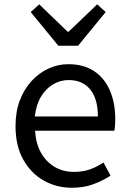

<svg xmlns="http://www.w3.org/2000/svg" viewBox="-20 -853 594 886"><path d="M311.7 13.4Q239.5 13.4 180.4 -20.6Q121.3 -54.6 86.4 -118.2Q51.6 -181.9 51.6 -271Q51.6 -337.5 71.6 -390.1Q91.7 -442.7 126.5 -480.1Q161.4 -517.6 205 -537.2Q248.6 -556.8 295.4 -556.8Q364.6 -556.8 412.8 -525.7Q461 -494.5 486.4 -437.1Q511.9 -379.7 511.9 -301.7Q511.9 -287.4 510.9 -274.1Q510 -260.7 507.6 -249.7H141.9Q145 -192.4 168.3 -149.8Q191.7 -107.2 231.1 -83.5Q270.4 -59.8 322.3 -59.8Q361.8 -59.8 394.5 -71.2Q427.1 -82.7 457.5 -103.1L490.3 -42.5Q454.8 -19.4 411 -3Q367.2 13.4 311.7 13.4ZM140.7 -315.5H431.7Q431.7 -397.1 396.2 -440.3Q360.8 -483.6 296.5 -483.6Q258.5 -483.6 225.1 -463.9Q191.7 -444.3 169.2 -406.9Q146.7 -369.6 140.7 -315.5ZM248.9 -642.1 121.7 -797.4 161 -833 292.2 -706.6H296.6L428.4 -833L467.7 -797.4L340.4 -642.1Z"/></svg>

Font: Noto Sans TC Thin
Style: Regular
Weight: 100
Designer: Ryoko NISHIZUKA 西塚涼子 (kana, bopomofo & ideographs); Paul D. Hunt (Latin, Greek & Cyrillic); Sandoll Communications 산돌커뮤니
Foundry: Adobe
Version: Version 2.004-H2;hotconv 1.0.118;makeotfexe 2.5.65603